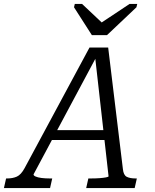

<svg xmlns="http://www.w3.org/2000/svg" viewBox="-74 -958 791 978"><path d="M394 -779H471L621 -921L625 -938H586L413 -823L467 -822L344 -938H307L303 -921ZM193 -295H471V-245H171ZM409 -681 422 -678 97 -70Q96 -64 107 -59Q118 -54 137 -51.5Q156 -49 179 -49H192L181 0H-54L-43 -49H-38Q-9 -49 12 -58.5Q33 -68 51 -101L382 -716H477L552 -97Q555 -66 571.5 -57.5Q588 -49 617 -49H623L612 0H365L376 -49H389Q413 -49 433 -50.5Q453 -52 466 -54.5Q479 -57 479 -60Z"/></svg>

Font: Roboto Serif 20pt Light
Style: Italic
Weight: 300
Italic angle: -10°
Version: Version 1.007